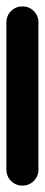

<svg xmlns="http://www.w3.org/2000/svg" viewBox="-20 -580 140 600"><path d="M0 -50H100V-510H0ZM50 -100Q29 -100 14.5 -85.5Q0 -71 0 -50Q0 -29 14.5 -14.5Q29 0 50 0Q71 0 85.5 -14.5Q100 -29 100 -50Q100 -71 85.5 -85.5Q71 -100 50 -100ZM50 -560Q29 -560 14.5 -545.5Q0 -531 0 -510Q0 -489 14.5 -474.5Q29 -460 50 -460Q71 -460 85.5 -474.5Q100 -489 100 -510Q100 -531 85.5 -545.5Q71 -560 50 -560Z"/></svg>

Font: Wavefont SemiBold
Style: Regular
Weight: 600
Version: Version 3.004;gftools[0.9.33]